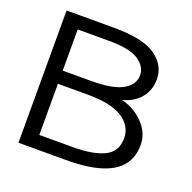

<svg xmlns="http://www.w3.org/2000/svg" viewBox="-113 -737 852 850"><g transform="rotate(20 312.5 -311.5)"><path d="M60 0V-623H282Q421 -623 480.5 -581Q540 -539 540 -472Q540 -423 510.5 -386Q481 -349 426 -335Q489 -319 530.5 -274.5Q572 -230 572 -175Q572 -120 543 -81Q514 -42 450 -21Q386 0 280 0ZM135 -367H269Q372 -367 418 -394Q464 -421 464 -464Q464 -505 422.5 -533Q381 -561 283 -561H135ZM135 -64H295Q388 -64 440.5 -89.5Q493 -115 493 -179Q493 -235 440 -270Q387 -305 274 -305H135Z"/></g></svg>

Font: Inconsolata Expanded
Style: Regular
Weight: 400
Width: 7
Monospace: yes
Designer: Raph Levien, Cyreal, Brenton Simpson
Foundry: Raph Levien, Cyreal, Google
Version: Version 3.100; ttfautohint (v1.8.4.7-5d5b)